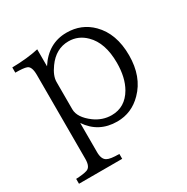

<svg xmlns="http://www.w3.org/2000/svg" viewBox="-156 -644 927 951"><g transform="rotate(-30 307.5 -168.0)"><path d="M181.6 -411.1Q243.2 -507.3 348.1 -507.3Q433.1 -507.3 491.2 -449.2Q561 -379.4 561 -255.4Q561 -133.3 489.3 -61Q429.7 0 347.2 0Q241.2 0 183.6 -85.9V81.1Q183.6 122.1 205.6 133.8Q222.7 144 274.9 144V171.9H27.8V144Q70.3 142.1 89.8 135.7Q116.7 128.4 116.7 81.1V-398.9Q116.7 -448.7 93.8 -456.1Q77.1 -462.4 29.8 -462.4V-492.2Q118.2 -493.7 181.6 -508.3ZM183.6 -320.3V-164.1Q183.6 -117.2 242.7 -73.2Q287.1 -41 338.9 -41Q416 -41 458 -113.3Q490.2 -169.4 490.2 -253.4Q490.2 -367.7 432.1 -424.3Q391.1 -465.3 335 -465.3Q262.7 -465.3 214.8 -398.4Q183.6 -355.5 183.6 -320.3Z"/></g></svg>

Font: I.MingCP
Style: Regular
Weight: 400
Designer: I.Font Project
Version: Version 8.000; Sep 06, 2022